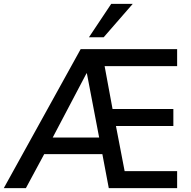

<svg xmlns="http://www.w3.org/2000/svg" viewBox="-46 -973 986 993"><path d="M-26.4 0 371.1 -718.8H870.1V-630.9H495.1L536.1 -409.2H850.6V-321.3H553.7L598.6 -87.9H870.1V0H516.6L483.4 -175.8H182.6L87.9 0ZM226.6 -261.7H466.8L403.3 -593.8H401.4ZM414.1 -780.3 529.3 -953.1H640.6L490.2 -780.3Z"/></svg>

Font: Min Sans Medium
Style: Regular
Weight: 500
Designer: Jinseong-Kim, NotoSansCJK, Nunito
Foundry: Jinseong-Kim
Version: Version 1.400;Glyphs 3.1.2 (3151)